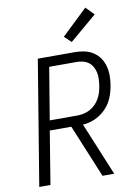

<svg xmlns="http://www.w3.org/2000/svg" viewBox="-104 -1047 807 1115"><g transform="rotate(-10 300.0 -489.5)"><path d="M35 0 156 -735H375Q404 -735 431.5 -729Q459 -723 482 -708Q505 -693 520.5 -670.5Q536 -648 543 -621.5Q550 -595 550 -566Q550 -537 545 -508Q541 -484 533.5 -460Q526 -436 513.5 -414Q501 -392 482.5 -373.5Q464 -355 442 -341.5Q420 -328 396 -321Q372 -314 348 -312L477 0H408L279 -312H152L101 0ZM162 -370H325Q343 -370 362 -374Q381 -378 399 -387.5Q417 -397 431.5 -411.5Q446 -426 456 -443.5Q466 -461 471.5 -479.5Q477 -498 480 -517Q483 -536 484 -556Q485 -576 481.5 -594Q478 -612 469 -628.5Q460 -645 446 -656Q432 -667 413.5 -672Q395 -677 376 -677H213ZM367 -796 327 -834 479 -979 526 -931Z"/></g></svg>

Font: Iosevka Aile Light
Style: Italic
Weight: 300
Italic angle: -9°
Designer: Belleve Invis
Foundry: Belleve Invis
Version: Version 31.1.0; ttfautohint (v1.8.4)